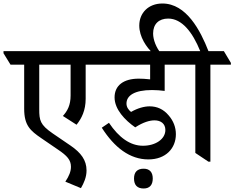

<svg xmlns="http://www.w3.org/2000/svg" viewBox="-64 -916 1338 1096"><path d="M373 -204C402 -240 425 -286 425 -352V-547H542V-557L502 -624H-44V-612L-4 -547H74V-295C74 -200 109 -170 172 -127L267 -62C319 -27 341 -3 341 36C341 62 331 88 309 121L398 158C415 129 430 95 430 57C430 -2 398 -44 340 -84L236 -155C165 -204 160 -229 160 -293V-547H339V-371C339 -315 321 -283 295 -254Z M783 -6C882 -6 940 -69 940 -150C940 -189 926 -226 899 -257C869 -293 832 -309 790 -309C760 -309 722 -299 684 -277C669 -289 658 -305 658 -325C658 -370 703 -402 804 -402C829 -402 852 -400 876 -397V-547H1021V-557L981 -624H453V-612L493 -547H793V-463C766 -466 747 -467 728 -467C641 -467 590 -428 590 -360C590 -292 649 -230 708 -189C754 -219 791 -229 818 -229C854 -229 880 -210 880 -174C880 -122 824 -84 752 -84C680 -84 615 -130 558 -215L517 -187C589 -74 677 -6 783 -6ZM756 160C790 160 808 140 808 103C808 67 790 47 756 47C720 47 701 66 701 103C701 141 720 160 756 160Z M1126 7H1137V-547H1254V-557L1214 -624H1126C1080 -742 1000 -896 863 -896C783 -896 731 -842 731 -770C731 -706 772 -645 810 -611H855C828 -644 810 -688 810 -725C810 -779 843 -810 896 -810C974 -810 1035 -733 1079 -624H933V-613L973 -547H1051V-43Z"/></svg>

Font: Noto Serif Devanagari SemiCondensed Medium
Style: Regular
Weight: 500
Width: 4
Designer: Universal Thirst, Indian Type Foundry and the Monotype Design Team
Foundry: Monotype Imaging Inc.
Version: Version 2.004